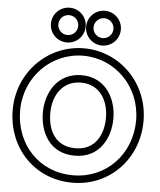

<svg xmlns="http://www.w3.org/2000/svg" viewBox="-71 -1188 1075 1288"><g transform="rotate(5 466.5 -544.0)"><path d="M346 -1078C383.2 -1078 413 -1048.2 413 -1011C413 -973.8 383.2 -944 346 -944C308.8 -944 279 -973.8 279 -1011C279 -1048.2 308.8 -1078 346 -1078ZM346 -1128C281.2 -1128 229 -1075.8 229 -1011C229 -946.2 281.2 -894 346 -894C410.8 -894 463 -946.2 463 -1011C463 -1075.8 410.8 -1128 346 -1128ZM583 -1078C620.2 -1078 650 -1048.2 650 -1011C650 -973.8 620.2 -944 583 -944C545.8 -944 516 -973.8 516 -1011C516 -1048.2 545.8 -1078 583 -1078ZM583 -1128C518.2 -1128 466 -1075.8 466 -1011C466 -946.2 518.2 -894 583 -894C647.8 -894 700 -946.2 700 -1011C700 -1075.8 647.8 -1128 583 -1128ZM74 -413C74 -640.6 252.1 -815 465 -815C679.9 -815 855 -640.7 855 -413C855 -184.8 687.7 -10 465 -10C235.3 -10 74 -184.5 74 -413ZM24 -413C24 -159.5 206.7 40 465 40C716.3 40 905 -159.2 905 -413C905 -667.3 708.1 -865 465 -865C223.9 -865 24 -667.4 24 -413ZM227 -413C227 -283.4 292.5 -142 465 -142C633.6 -142 702 -283.2 702 -413C702 -543.3 629.5 -684 465 -684C301.6 -684 227 -543.6 227 -413ZM277 -413C277 -528.4 338.4 -634 465 -634C592.5 -634 652 -528.7 652 -413C652 -296.8 596.4 -192 465 -192C329.5 -192 277 -296.6 277 -413Z"/></g></svg>

Font: Hussar Ekologiczny
Style: Regular
Weight: 400
Foundry: Cannot Into Space Fonts
Version: Version 0.97